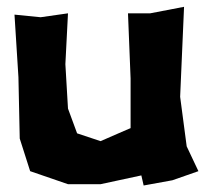

<svg xmlns="http://www.w3.org/2000/svg" viewBox="-20 -536 614 575"><path d="M363.3 -496.1 371.1 -300.8V-152.3L343.8 -140.6L281.2 -113.3L210.9 -136.7L183.6 -210.9L175.8 -343.8L183.6 -496.1L101.6 -484.4L23.4 -492.2L35.2 -304.7L39.1 -121.1L70.3 -23.4L183.6 15.6H281.2L403.3 -10.7L410.2 19.5L496.1 3.9L574.2 -23.4L539.1 -97.7L519.5 -246.1L531.2 -515.6L429.7 -496.1Z"/></svg>

Font: MaokenAssortedSans-Lite
Style: Lite
Weight: 400
Version: Version 1.400